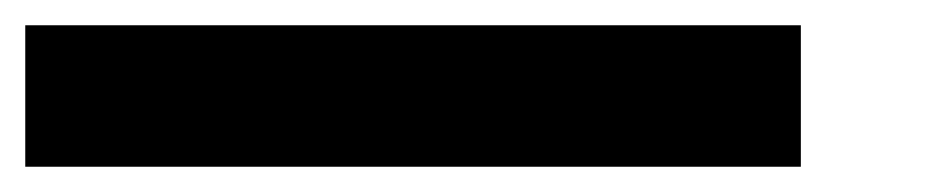

<svg xmlns="http://www.w3.org/2000/svg" viewBox="-20 -59 744 152"><path d="M0 -39V73H614V-39Z"/></svg>

Font: MintSans
Style: Bold
Weight: 700
Version: Version 2.0